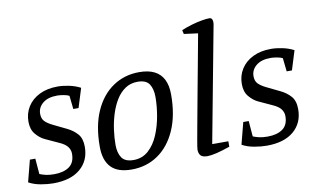

<svg xmlns="http://www.w3.org/2000/svg" viewBox="-75 -881 1717 1043"><g transform="rotate(-10 783.5 -359.0)"><path d="M142 9Q111 9 73.5 2.5Q36 -4 7 -20L38 -140H68L75 -54Q90 -48 108.5 -43.5Q127 -39 155 -39Q207 -39 238 -61Q269 -83 269 -132Q269 -153 256 -170.5Q243 -188 211 -202L135 -237Q110 -249 88 -275Q66 -301 66 -344Q66 -390 89 -426.5Q112 -463 154.5 -484Q197 -505 255 -505Q284 -505 317.5 -498Q351 -491 380 -476L347 -370H318L310 -444Q299 -450 279 -453.5Q259 -457 244 -457Q193 -457 164.5 -433.5Q136 -410 136 -375Q136 -348 151 -333Q166 -318 195 -304L267 -269Q300 -253 322 -228Q344 -203 344 -157Q344 -81 291 -36Q238 9 142 9Z M574 9Q497 9 460.5 -29.5Q424 -68 424 -143Q424 -258 460 -338.5Q496 -419 559.5 -462Q623 -505 704 -505Q756 -505 789 -488Q822 -471 838.5 -438Q855 -405 855 -355Q855 -241 819 -159.5Q783 -78 719.5 -34.5Q656 9 574 9ZM593 -40Q641 -40 675 -70.5Q709 -101 729.5 -149.5Q750 -198 759.5 -253Q769 -308 769 -357Q769 -401 751.5 -428Q734 -455 687 -455Q648 -455 618.5 -435Q589 -415 568.5 -381.5Q548 -348 535 -306.5Q522 -265 516 -221Q510 -177 510 -138Q510 -94 528 -67Q546 -40 593 -40Z M992 9Q965 9 954.5 -2.5Q944 -14 944 -35Q944 -39 946 -53Q948 -67 952.5 -91.5Q957 -116 963.5 -152Q970 -188 979 -236.5Q988 -285 999.5 -347.5Q1011 -410 1025.5 -487Q1040 -564 1057 -657L980 -667L975 -689Q1004 -701 1033.5 -709.5Q1063 -718 1089 -722.5Q1115 -727 1130 -727Q1141 -727 1145 -720Q1149 -713 1149 -705Q1149 -701 1149 -697Q1149 -693 1148 -689L1028 -51H1117V-21Q1074 -6 1042.5 1.5Q1011 9 992 9Z M1319 9Q1288 9 1250.5 2.5Q1213 -4 1184 -20L1215 -140H1245L1252 -54Q1267 -48 1285.5 -43.5Q1304 -39 1332 -39Q1384 -39 1415 -61Q1446 -83 1446 -132Q1446 -153 1433 -170.5Q1420 -188 1388 -202L1312 -237Q1287 -249 1265 -275Q1243 -301 1243 -344Q1243 -390 1266 -426.5Q1289 -463 1331.5 -484Q1374 -505 1432 -505Q1461 -505 1494.5 -498Q1528 -491 1557 -476L1524 -370H1495L1487 -444Q1476 -450 1456 -453.5Q1436 -457 1421 -457Q1370 -457 1341.5 -433.5Q1313 -410 1313 -375Q1313 -348 1328 -333Q1343 -318 1372 -304L1444 -269Q1477 -253 1499 -228Q1521 -203 1521 -157Q1521 -81 1468 -36Q1415 9 1319 9Z"/></g></svg>

Font: Manuale
Style: Italic
Weight: 400
Italic angle: -11°
Designer: Eduardo Tunni / Pablo Cosgaya
Foundry: Eduardo Tunni / Pablo Cosgaya
Version: Version 1.002